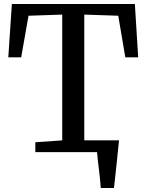

<svg xmlns="http://www.w3.org/2000/svg" viewBox="-20 -763 735 963"><path d="M371 -59H550.5V-31H371ZM485.5 180Q484.2 159.8 481.7 136.2Q479.3 112.6 476.4 88.4Q473.5 64.1 470.8 41.4Q468.2 18.7 466.7 0L435.7 -59H577Q574.9 -39 572.4 -14.9Q569.9 9.2 567.3 35.1Q564.7 61 561.9 86.8Q559.1 112.6 556.5 136.5Q554 160.4 551.6 180ZM292.1 -59V-689.8L123 -684.1L86.3 -475.5H21.7L39.5 -743H656.4L673.1 -475.5H608.5L573.1 -684.1L402.7 -689.8V-59L539.7 -49.5V0H157.2V-49.5Z"/></svg>

Font: Merriweather 7pt Light
Style: Regular
Weight: 300
Designer: Eben Sorkin
Foundry: Eben Sorkin
Version: Version 2.200;gftools[0.9.31]